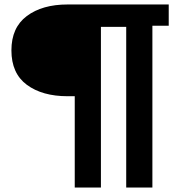

<svg xmlns="http://www.w3.org/2000/svg" viewBox="-20 -702 800 858"><path d="M661 136H544V-682H734V-587H661ZM282 -272Q169 -272 100 -323Q31 -374 31 -477Q31 -579 100 -630.5Q169 -682 282 -682H544V-582H431V-272ZM431 136H314V-682H431Z"/></svg>

Font: Montagu Slab 24pt
Style: Bold
Weight: 700
Designer: Florian Karsten
Foundry: Florian Karsten
Version: Version 1.000